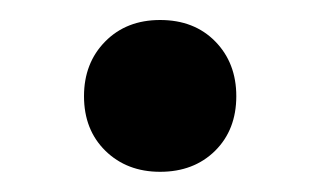

<svg xmlns="http://www.w3.org/2000/svg" viewBox="-20 -436 325 192"><path d="M64 -339.8Q64 -373 85.2 -394.5Q106.4 -416 140.1 -416Q174.3 -416 195.3 -394.5Q216.3 -373 216.3 -339.8Q216.3 -306.2 195.1 -285.2Q173.8 -264.2 140.1 -264.2Q106.9 -264.2 85.4 -285.2Q64 -306.2 64 -339.8Z"/></svg>

Font: MAUL Condensed Bold
Style: Condensed Bold
Weight: 700
Designer: MAUL
Version: Version 1.0; 2020; ttfautohint (v1.8.3)